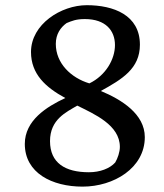

<svg xmlns="http://www.w3.org/2000/svg" viewBox="-20 -694 623 729"><path d="M74.2 -147.5C74.2 -37.1 177.7 14.6 293.5 14.6C412.1 14.6 529.8 -56.2 529.8 -173.3C529.8 -261.2 441.4 -315.9 362.8 -348.6C443.4 -393.1 511.2 -433.1 511.2 -524.4C511.2 -637.2 410.6 -674.3 309.6 -674.3C211.9 -674.3 97.7 -602.1 97.7 -496.6C97.7 -412.6 153.3 -362.3 228 -321.8C156.7 -288.6 74.2 -236.8 74.2 -147.5ZM319.3 -377.4C249.5 -398.4 191.9 -453.6 191.9 -527.3C191.9 -564.9 210.4 -590.3 232.9 -606.4C252.4 -614.3 268.1 -621.6 302.2 -621.6C381.3 -621.6 416.5 -577.6 416.5 -522.9C416.5 -468.8 381.3 -407.2 319.3 -377.4ZM169.9 -158.2C169.9 -240.7 231.4 -268.1 273.4 -293C338.4 -260.7 435.1 -219.2 435.1 -136.2C435.1 -116.7 426.8 -92.8 417.5 -77.1C397 -54.2 359.9 -40 317.4 -40C227.5 -40 169.9 -75.2 169.9 -158.2Z"/></svg>

Font: Donegal One
Style: Regular
Weight: 400
Designer: Gary Lonergan
Foundry: Sorkin Type Co.
Version: Version 1.004